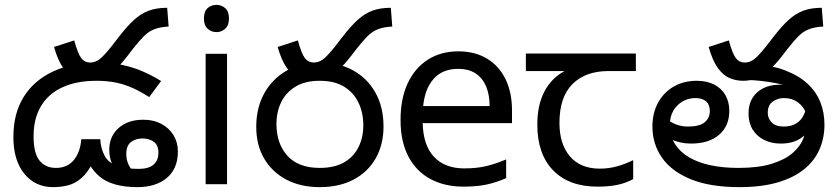

<svg xmlns="http://www.w3.org/2000/svg" viewBox="-20 -757 3443 789"><path d="M344 -425Q315 -425 288.5 -436Q262 -447 240 -477.5Q218 -508 202 -564L285 -591Q300 -536 314 -518Q328 -500 350 -500Q370 -500 387.5 -512.5Q405 -525 437 -565L468 -605Q502 -649 530.5 -675Q559 -701 591 -713Q623 -725 667 -725L673 -648Q638 -646 614.5 -637Q591 -628 571.5 -608.5Q552 -589 526 -556L503 -526Q475 -490 450 -468Q425 -446 399.5 -435.5Q374 -425 344 -425ZM546 12Q491 12 452 0.5Q413 -11 388 -32.5Q363 -54 346 -84L362 -91Q341 -48 315 -25.5Q289 -3 260 4.5Q231 12 198 12Q125 12 80 -43Q35 -98 35 -194Q35 -291 77.5 -359Q120 -427 198.5 -463.5Q277 -500 383 -500Q436 -500 481 -490.5Q526 -481 565.5 -464Q605 -447 642 -424L593 -358Q559 -380 526 -395Q493 -410 457 -417.5Q421 -425 377 -425Q295 -425 237 -398.5Q179 -372 148.5 -321Q118 -270 118 -197Q118 -127 142.5 -97Q167 -67 210 -67Q257 -67 283.5 -99.5Q310 -132 314 -185H392Q394 -146 410.5 -116Q427 -86 463 -76Q480 -69 501.5 -66Q523 -63 550 -63Q591 -63 611 -80.5Q631 -98 631 -129Q631 -160 612.5 -174Q594 -188 565 -188Q538 -188 518.5 -173.5Q499 -159 499 -124Q499 -99 509 -79Q519 -59 533 -46L467 -35Q453 -57 441 -83Q429 -109 429 -141Q429 -197 467.5 -231Q506 -265 569 -265Q611 -265 643 -248Q675 -231 693 -201.5Q711 -172 711 -135Q711 -97 698.5 -69.5Q686 -42 663.5 -24Q641 -6 611 3Q581 12 546 12Z M913 -536V0H825V-536ZM870 -737Q890 -737 905.5 -723.5Q921 -710 921 -681Q921 -653 905.5 -639Q890 -625 870 -625Q848 -625 833 -639Q818 -653 818 -681Q818 -710 833 -723.5Q848 -737 870 -737Z M1263 -425Q1234 -425 1207.5 -436Q1181 -447 1159 -477.5Q1137 -508 1121 -564L1204 -591Q1219 -536 1233 -518Q1247 -500 1269 -500Q1289 -500 1306.5 -512.5Q1324 -525 1356 -565L1387 -605Q1421 -649 1449.5 -675Q1478 -701 1510 -713Q1542 -725 1586 -725L1592 -648Q1557 -646 1533.5 -637Q1510 -628 1490.5 -608.5Q1471 -589 1445 -556L1422 -526Q1394 -490 1369 -468Q1344 -446 1318.5 -435.5Q1293 -425 1263 -425ZM1033 -236Q1033 -314 1066 -373.5Q1099 -433 1157.5 -466.5Q1216 -500 1294 -500Q1373 -500 1431.5 -467.5Q1490 -435 1523 -376Q1556 -317 1556 -237Q1556 -163 1524 -106.5Q1492 -50 1433 -19Q1374 12 1294 12Q1215 12 1156.5 -19Q1098 -50 1065.5 -105.5Q1033 -161 1033 -236ZM1116 -248Q1116 -167 1161 -117Q1206 -67 1294 -67Q1354 -67 1393.5 -89.5Q1433 -112 1453 -152Q1473 -192 1473 -242Q1473 -293 1453.5 -334.5Q1434 -376 1394.5 -400.5Q1355 -425 1294 -425Q1233 -425 1193.5 -400.5Q1154 -376 1135 -336Q1116 -296 1116 -248Z M1863 -546Q1932 -546 1981.5 -516Q2031 -486 2057.5 -431.5Q2084 -377 2084 -304V-251H1717Q1719 -160 1763.5 -112.5Q1808 -65 1888 -65Q1939 -65 1978.5 -74.5Q2018 -84 2060 -102V-25Q2019 -7 1979 1.5Q1939 10 1884 10Q1808 10 1749.5 -21Q1691 -52 1658.5 -113.5Q1626 -175 1626 -264Q1626 -352 1655.5 -415Q1685 -478 1738.5 -512Q1792 -546 1863 -546ZM1862 -474Q1799 -474 1762.5 -433.5Q1726 -393 1719 -321H1992Q1992 -367 1978 -401Q1964 -435 1935.5 -454.5Q1907 -474 1862 -474Z M2436 10Q2318 10 2253 -57Q2188 -124 2188 -245Q2188 -325 2217 -380.5Q2246 -436 2300 -465H2141V-537H2593V-465H2480Q2386 -465 2332.5 -411.5Q2279 -358 2279 -252Q2279 -165 2322 -114.5Q2365 -64 2445 -64Q2482 -64 2516 -73.5Q2550 -83 2582 -99V-21Q2553 -5 2518 2.5Q2483 10 2436 10Z M3019 12Q2898 12 2818.5 -20.5Q2739 -53 2700 -109.5Q2661 -166 2661 -237Q2661 -293 2684.5 -335.5Q2708 -378 2749 -401.5Q2790 -425 2843 -425Q2885 -425 2915 -409.5Q2945 -394 2961 -366Q2977 -338 2977 -301Q2977 -240 2935.5 -203.5Q2894 -167 2819 -167Q2797 -167 2777 -171.5Q2757 -176 2740 -183Q2723 -190 2708 -199L2715 -270Q2735 -255 2757.5 -246Q2780 -237 2807 -237Q2856 -237 2876.5 -255Q2897 -273 2897 -301Q2897 -327 2881.5 -340.5Q2866 -354 2838 -354Q2808 -354 2784.5 -340Q2761 -326 2747 -302Q2733 -278 2733 -246V-241Q2733 -198 2753.5 -165.5Q2774 -133 2811 -111Q2848 -89 2899.5 -78Q2951 -67 3014 -67Q3097 -67 3151.5 -84Q3206 -101 3237 -128Q3268 -155 3280.5 -186Q3293 -217 3293 -246V-290Q3284 -317 3260 -335.5Q3236 -354 3201 -354Q3176 -354 3155.5 -339.5Q3135 -325 3135 -293Q3135 -271 3151 -254Q3167 -237 3201 -237Q3227 -237 3246 -246.5Q3265 -256 3276.5 -273.5Q3288 -291 3293 -314L3309 -224Q3294 -206 3276.5 -193Q3259 -180 3237.5 -173.5Q3216 -167 3188 -167Q3150 -167 3120 -182Q3090 -197 3073 -224.5Q3056 -252 3056 -290Q3056 -346 3091.5 -377.5Q3127 -409 3186 -409Q3192 -409 3199.5 -408Q3207 -407 3216 -405Q3225 -403 3233 -400L3221 -399Q3201 -409 3170 -415Q3139 -421 3107.5 -424.5Q3076 -428 3054 -428L3074 -496Q3151 -489 3207 -467.5Q3263 -446 3298.5 -413Q3334 -380 3351 -337.5Q3368 -295 3368 -245Q3368 -190 3347.5 -143Q3327 -96 3284.5 -61.5Q3242 -27 3176 -7.5Q3110 12 3019 12ZM3034 -425Q3005 -425 2978.5 -436Q2952 -447 2930 -477.5Q2908 -508 2892 -564L2975 -591Q2990 -536 3004 -518Q3018 -500 3040 -500Q3060 -500 3077.5 -512.5Q3095 -525 3127 -565L3158 -605Q3192 -649 3220.5 -675Q3249 -701 3281 -713Q3313 -725 3357 -725L3363 -648Q3328 -646 3304.5 -637Q3281 -628 3261.5 -608.5Q3242 -589 3216 -556L3193 -526Q3165 -490 3140 -468Q3115 -446 3089.5 -435.5Q3064 -425 3034 -425Z"/></svg>

Font: ltelugu05
Style: Book
Weight: 400
Designer: Jelle Bosma - Monotype Design Team
Foundry: Monotype Imaging Inc.
Version: Version 2.003